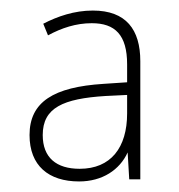

<svg xmlns="http://www.w3.org/2000/svg" viewBox="-20 -742 340 364"><path d="M156 -722C121 -722 89 -711 62 -697L71 -675C97 -689 124 -698 154 -698C198 -698 221 -676 221 -620V-586L176 -583C82 -577 36 -549 36 -486C36 -428 72 -398 130 -398C174 -398 207 -420 222 -453L225 -402H246V-626C246 -686 219 -722 156 -722ZM180 -560 221 -562V-527C221 -462 190 -422 131 -422C87 -422 61 -443 61 -486C61 -538 100 -555 180 -560Z"/></svg>

Font: Noto Sans Armenian SemiCondensed Thin
Style: Regular
Weight: 100
Width: 4
Designer: Monotype Design Team
Foundry: Monotype Imaging Inc.
Version: Version 2.008